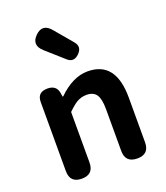

<svg xmlns="http://www.w3.org/2000/svg" viewBox="-160 -1006 961 1114"><g transform="rotate(-20 320.5 -449.0)"><path d="M152 0Q79 0 79 -73V-280V-500Q79 -560 142 -560Q199 -560 206 -506L209 -486H213Q303 -574 395 -574Q568 -574 568 -349V-73Q568 0 495 0Q421 0 421 -73V-331Q421 -395 402.5 -421.5Q384 -448 342 -448Q310 -448 282 -432Q260 -419 225 -385V-73Q225 0 152 0ZM304 -682 197 -777Q142 -826 192 -875Q242 -924 289 -867L327 -822L381 -758Q412 -721 377 -686Q340 -649 304 -682Z"/></g></svg>

Font: GenSenRounded JP B
Style: Regular
Weight: 700
Version: Version 1.501;PS 1;hotconv 16.6.51;makeotf.lib2.5.65220